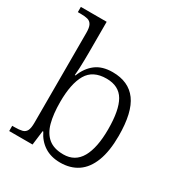

<svg xmlns="http://www.w3.org/2000/svg" viewBox="-180 -884 954 1018"><g transform="rotate(30 297.0 -375.0)"><path d="M336 10Q279 10 239 -16Q199 -42 177 -88H173L162 0H19V-32H33Q62 -32 79.5 -36.5Q97 -41 105 -56.5Q113 -72 113 -105V-655Q113 -688 104.5 -703.5Q96 -719 79.5 -723.5Q63 -728 37 -728H19V-760H177V-569Q177 -551 176.5 -524.5Q176 -498 175 -473Q174 -448 172 -431H176Q197 -485 236.5 -515Q276 -545 339 -545Q437 -545 486 -478.5Q535 -412 535 -268Q535 -174 511 -112Q487 -50 442.5 -20Q398 10 336 10ZM329 -36Q400 -36 434.5 -96.5Q469 -157 469 -270Q469 -387 436.5 -443Q404 -499 328 -499Q245 -499 210.5 -440Q176 -381 176 -269Q176 -195 190 -143Q204 -91 237.5 -63.5Q271 -36 329 -36Z"/></g></svg>

Font: Noto Serif Armenian Light
Style: Regular
Weight: 300
Version: Version 2.007